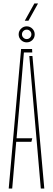

<svg xmlns="http://www.w3.org/2000/svg" viewBox="-20 -1081 304 1101"><path d="M30 0 101 -800H164L165 -780H117L90 -460L75 -288H165L160 -268H73L50 0ZM214 0 174 -461 148 -760H166L234 0ZM133 -838Q114.5 -838 100.8 -851.2Q87 -864.5 87 -884Q87 -903 100.8 -916.5Q114.5 -930 133 -930Q152 -930 165.5 -916.5Q179 -903 179 -884Q179 -864.5 165.5 -851.2Q152 -838 133 -838ZM133 -857Q144.5 -857 152.2 -865Q160 -873 160 -884Q160 -895.5 152.2 -903.2Q144.5 -911 133 -911Q122 -911 114 -903.2Q106 -895.5 106 -884Q106 -873 114 -865Q122 -857 133 -857ZM122 -962 177 -1061H198L143 -962Z"/></svg>

Font: Big Shoulders Stencil Thin
Style: Regular
Weight: 100
Designer: Patric King
Foundry: XO Type Co
Version: Version 2.001